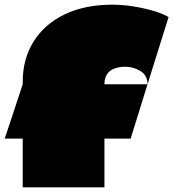

<svg xmlns="http://www.w3.org/2000/svg" viewBox="-23 -800 740 820"><path d="M457 -780Q340 -780 254 -739Q168 -698 121 -623.5Q74 -549 74 -450V-440Q61 -402 48.5 -363Q36 -324 23 -285.5Q10 -247 -3 -208H73Q74 -208 74 -208Q74 -208 74 -207Q74 -167 74 -135.5Q74 -104 74 -72Q74 -40 74 0H423Q423 -40 423 -72Q423 -104 423 -135.5Q423 -167 423 -207Q423 -208 423 -208Q423 -208 424 -208H535L607 -440H424Q424 -440 423.5 -440Q423 -440 423 -440.5Q423 -441 423 -441Q423 -456 427 -468Q431 -480 438.5 -489Q446 -498 457 -503.5Q468 -509 482 -512Q496 -515 512 -515Q547 -515 577 -496.5Q607 -478 607 -440L697 -727Q674 -741 634 -753Q594 -765 547.5 -772.5Q501 -780 457 -780Z"/></svg>

Font: Climate Crisis
Style: Regular
Weight: 400
Version: Version 1.003